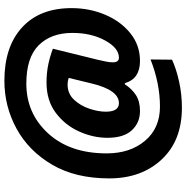

<svg xmlns="http://www.w3.org/2000/svg" viewBox="-7 -751 849 875"><g transform="rotate(-90 417.5 -313.5)"><path d="M364 91Q426 91 484 78Q542 65 583 46L584 -52Q475 -9 369 -9Q271 -9 213.5 -77Q156 -145 156 -252Q156 -419 247 -518.5Q338 -618 474 -618Q593 -618 649 -561.5Q705 -505 705 -408Q705 -322 670.5 -259Q636 -196 592 -196Q571 -196 571 -224Q571 -239 574.5 -255.5Q578 -272 583 -294L633 -497Q599 -510 561 -518Q523 -526 479 -526Q397 -526 341 -484Q285 -442 256 -378Q227 -314 227 -248Q227 -174 261.5 -137Q296 -100 349 -100Q393 -100 421.5 -118.5Q450 -137 471 -169H476Q496 -100 577 -100Q649 -100 703.5 -144Q758 -188 788 -259Q818 -330 818 -412Q818 -557 730 -637.5Q642 -718 487 -718Q370 -718 268.5 -662.5Q167 -607 104.5 -500.5Q42 -394 42 -240Q42 -94 128 -1.5Q214 91 364 91ZM385 -196Q346 -196 346 -256Q346 -290 359.5 -330.5Q373 -371 400.5 -400.5Q428 -430 470 -430Q485 -430 500 -425L475 -322Q445 -196 385 -196Z"/></g></svg>

Font: Noto Sans Display Extra
Style: Italic
Weight: 800
Italic angle: -12°
Designer: Monotype Design Team
Foundry: Monotype Imaging Inc.
Version: Version 1.900